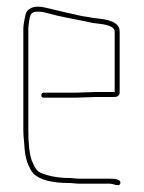

<svg xmlns="http://www.w3.org/2000/svg" viewBox="-20 -534 431 576"><path d="M187 0C155 0 124 -6 101 -16C87 -23 82 -38 75 -53C67 -78 65 -110 65 -142V-449C65 -454 66 -460 67 -468C70 -487 71 -499 92 -499C98 -499 103 -499 108 -498C120 -495 138 -491 152 -487C187 -479 224 -473 259 -465L276 -463C292 -461 324 -457 324 -439V-258H268C255 -258 220 -256 206 -256H111C106 -256 104 -253 104 -248C104 -243 106 -241 111 -241H206C220 -241 255 -243 268 -243H322C333 -243 339 -248 339 -257V-440C339 -468 304 -475 278 -478L261 -480C255 -481 249 -482 244 -483C224 -485 201 -492 180 -496C165 -499 145 -505 130 -508C114 -511 109 -514 92 -514C75 -514 61 -505 57 -492C55 -483 50 -461 50 -449V-142C50 -131 51 -120 52 -111C54 -79 57 -52 69 -31C83 6 137 15 187 15C198 15 206 17 217 17H309C321 17 338 28 341 16C344 3 321 2 309 2H217C206 2 198 0 187 0Z"/></svg>

Font: Electronic
Style: UltTh
Weight: 100
Version: Version 1.011